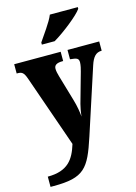

<svg xmlns="http://www.w3.org/2000/svg" viewBox="-147 -841 810 1141"><g transform="rotate(-15 258.5 -271.0)"><path d="M186 -619V-606H265C328 -643 427 -721 450 -756V-766H278C260 -721 212 -659 186 -619ZM17 161V224H37C225 224 258 176 317 -4L449 -409C465 -458 485 -478 517 -479H520V-536H325V-479L330 -478C364 -475 378 -471 378 -446C378 -431 372 -403 368 -391L316 -206C311 -186 306 -162 303 -132C301 -157 295 -198 282 -241L236 -398C231 -415 227 -432 227 -446C227 -467 241 -479 279 -479H283V-536H-3V-479H2C28 -479 40 -473 54 -433L209 11C182 99 142 161 17 161Z"/></g></svg>

Font: Noto Serif Ethiopic Condensed Black
Style: Regular
Weight: 900
Width: 3
Designer: Monotype Design Team
Foundry: Monotype Imaging Inc.
Version: Version 2.102